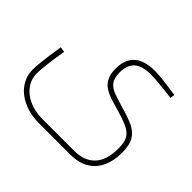

<svg xmlns="http://www.w3.org/2000/svg" viewBox="-164 -729 1206 1206"><g transform="rotate(45 438.5 -126.0)"><path d="M303 248Q248 248 200 232.5Q152 217 116 189Q80 161 60 122Q40 83 40 35Q40 14 43.5 -21.5Q47 -57 53 -100Q59 -143 66 -186L101 -181Q89 -110 82 -50.5Q75 9 75 35Q75 87 104.5 127.5Q134 168 185.5 191Q237 214 303 214H586Q675 214 723.5 162.5Q772 111 772 6Q772 -43 758 -71.5Q744 -100 708 -119Q672 -138 605 -157Q565 -169 528.5 -180Q492 -191 464 -208.5Q436 -226 420 -256.5Q404 -287 404 -336Q404 -391 425 -427.5Q446 -464 487.5 -482Q529 -500 590 -500Q622 -500 664 -495Q706 -490 782 -479L778 -449Q711 -457 664 -461.5Q617 -466 587 -466Q513 -466 476 -435Q439 -404 439 -336Q439 -286 458.5 -260.5Q478 -235 517 -221Q556 -207 614 -190Q675 -173 718 -153Q761 -133 784 -96Q807 -59 807 11Q807 81 782.5 134.5Q758 188 709 218Q660 248 586 248Z"/></g></svg>

Font: TitilliumWeb ExtraLight
Style: Regular
Weight: 400
Designer: Mohamed Gaber, Accademia di Belle Arti di Urbino and others
Foundry: Kief Type Foundry, Accademia di Belle Arti di Urbino and others
Version: Version 3.000; ttfautohint (v1.8.2)